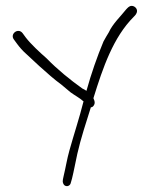

<svg xmlns="http://www.w3.org/2000/svg" viewBox="-20 -681 516 653"><path d="M27 -547 38 -532C46 -521 57 -508 72 -495L114 -456C142 -431 163 -412 189 -393L220 -367C235 -356 251 -348 263 -337C264 -337 264 -337 264 -336C250 -280 231 -223 216 -169C208 -141 203 -109 197 -85L194 -71C193 -66 193 -62 195 -57C200 -43 219 -46 221 -60L225 -74C231 -98 237 -131 243 -158C255 -211 273 -265 289 -316C296 -316 302 -324 302 -332C302 -337 300 -342 298 -346V-348C330 -451 365 -554 435 -624C440 -629 446 -635 446 -644C446 -653 437 -661 428 -661C419 -661 414 -654 409 -649C391 -626 363 -600 350 -571C345 -562 338 -552 332 -540C311 -490 290 -430 274 -372C270 -375 266 -377 260 -380C218 -410 176 -444 138 -483C115 -503 85 -531 68 -553L57 -568C42 -588 13 -566 27 -547Z"/></svg>

Font: Stray Cat
Style: Cn
Weight: 400
Version: Version 1.0